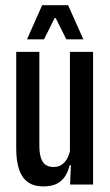

<svg xmlns="http://www.w3.org/2000/svg" viewBox="-20 -694 414 722"><path d="M128 -499V-147Q128 -120.5 133.2 -102.5Q138.5 -84.5 150.2 -75.2Q162 -66 181.5 -66Q199.5 -66 212.2 -74.8Q225 -83.5 233 -98.5Q241 -113.5 244.5 -133L263 -72.5H242Q236.5 -49.5 225 -31.5Q213.5 -13.5 193.8 -3.2Q174 7 142.5 7Q107.5 7 85 -9Q62.5 -25 51.8 -56.8Q41 -88.5 41 -136V-499ZM330 -499V0H243.5L247 -82.5L243 -86V-499ZM138.5 -674.5H236L293.5 -546H229.5L189.5 -626H185.5L145.5 -546H81.5Z"/></svg>

Font: Anek Latin Condensed Medium
Style: Regular
Weight: 500
Width: 3
Designer: Yesha Goshar
Foundry: Ek Type
Version: Version 1.003